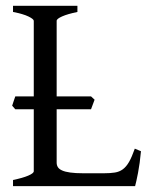

<svg xmlns="http://www.w3.org/2000/svg" viewBox="-20 -635 516 655"><path d="M460.9 -119.1Q457 -76.7 450.9 -45.4Q444.8 -14.2 440.9 0H24.4V-21Q57.6 -27.8 76.4 -35.9Q95.2 -43.9 95.2 -50.8V-262.2H32.2L21.5 -274.4Q23.9 -281.7 26.6 -290Q29.3 -298.3 32.2 -306.2H95.2V-564Q95.2 -569.8 77.4 -578.6Q59.6 -587.4 24.4 -594.2V-615.2H244.1V-594.2Q210.9 -587.4 192.1 -579.1Q173.3 -570.8 173.3 -564V-306.2H290.5L302.7 -294.9L290.5 -262.2H173.3V-80.1Q173.3 -71.3 177.5 -64.7Q181.6 -58.1 191.9 -53.5Q202.1 -48.8 219.7 -46.4Q237.3 -43.9 264.2 -43.9H334Q356.4 -43.9 371.8 -46.4Q387.2 -48.8 398.9 -57.4Q410.6 -65.9 420.2 -82.5Q429.7 -99.1 439.9 -127.9Z"/></svg>

Font: Gentium Basic
Style: Regular
Weight: 400
Designer: J. Victor Gaultney and Annie Olsen
Foundry: SIL International
Version: Version 1.100